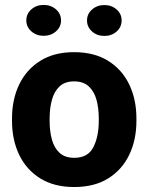

<svg xmlns="http://www.w3.org/2000/svg" viewBox="-20 -750 603 780"><path d="M28.8 -258.8V-269Q28.8 -346.2 58.1 -407Q87.4 -467.8 143.6 -502.9Q199.7 -538.1 280.8 -538.1Q362.8 -538.1 419.2 -502.9Q475.6 -467.8 504.9 -407Q534.2 -346.2 534.2 -269V-258.8Q534.2 -181.6 504.9 -120.8Q475.6 -60.1 419.4 -25.1Q363.3 9.8 281.7 9.8Q200.2 9.8 143.8 -25.1Q87.4 -60.1 58.1 -120.8Q28.8 -181.6 28.8 -258.8ZM181.6 -269V-258.8Q181.6 -216.8 190.9 -182.9Q200.2 -148.9 222.2 -128.9Q244.1 -108.9 281.7 -108.9Q337.4 -108.9 359.4 -152.3Q381.3 -195.8 381.3 -258.8V-269Q381.3 -310.1 372.1 -344.2Q362.8 -378.4 340.8 -398.9Q318.8 -419.4 280.8 -419.4Q243.7 -419.4 221.9 -398.9Q200.2 -378.4 190.9 -344.2Q181.6 -310.1 181.6 -269ZM86.9 -667Q86.9 -693.8 107.4 -711.9Q127.9 -730 157.2 -730Q187 -730 207.5 -711.9Q228 -693.8 228 -667Q228 -640.6 207.5 -622.6Q187 -604.5 157.2 -604.5Q127.9 -604.5 107.4 -622.6Q86.9 -640.6 86.9 -667ZM333.5 -667Q333.5 -693.4 354 -711.4Q374.5 -729.5 403.8 -729.5Q433.6 -729.5 453.9 -711.4Q474.1 -693.4 474.1 -667Q474.1 -640.1 453.9 -622.1Q433.6 -604 403.8 -604Q374.5 -604 354 -622.1Q333.5 -640.1 333.5 -667Z"/></svg>

Font: Vazirmatn FD ExtraBold
Style: Regular
Weight: 800
Designer: Saber Rastikerdar
Foundry: Saber Rastikerdar
Version: Version 33.003